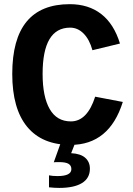

<svg xmlns="http://www.w3.org/2000/svg" viewBox="-20 -689 640 926"><path d="M185.5 -332.5Q185.5 -222.7 219.7 -163.1Q253.9 -103.5 321.8 -103.5Q400.9 -103.5 439 -222.7L572.3 -197.3Q507.3 9.8 320.3 9.8Q183.1 9.8 111.1 -77.4Q39.1 -164.6 39.1 -332.5Q39.1 -668.9 316.4 -668.9Q407.2 -668.9 468.5 -621.1Q529.8 -573.2 558.6 -479L425.8 -446.8Q411.6 -498.5 383.3 -527.1Q355 -555.7 318.4 -555.7Q185.5 -555.7 185.5 -332.5ZM413.6 124.5Q413.6 170.4 375.5 193.8Q337.4 217.3 265.6 217.3Q243.7 217.3 216.3 214.4V156.7Q233.4 160.2 257.3 160.2Q324.2 160.2 324.2 126.5Q324.2 109.4 310.5 101.1Q296.9 92.8 264.6 92.8Q246.1 92.8 239.3 93.8L272.9 0H342.8L323.2 49.8Q369.1 52.2 391.4 72.3Q413.6 92.3 413.6 124.5Z"/></svg>

Font: Liberation Mono
Style: Bold
Weight: 700
Monospace: yes
Designer: Steve Matteson
Foundry: Ascender Corporation
Version: Version 2.1.5